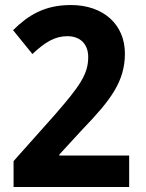

<svg xmlns="http://www.w3.org/2000/svg" viewBox="-20 -744 580 764"><path d="M494 0V-125H216V-129L308 -229C422 -347 477 -421 477 -531C477 -646 392 -724 262 -724C157 -724 92 -683 32 -624L109 -529C160 -577 199 -600 248 -600C298 -600 331 -570 331 -517C331 -449 298 -402 198 -287L34 -103V0Z"/></svg>

Font: Noto Sans Thai Looped SemiCondensed
Style: Bold
Weight: 700
Width: 4
Designer: Sasikarn Vongin, Ben Mitchell
Foundry: The Fontpad Ltd
Version: Version 1.001